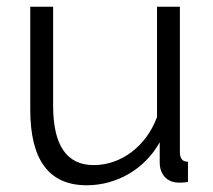

<svg xmlns="http://www.w3.org/2000/svg" viewBox="-20 -541 634 571"><path d="M238 10C326 10 410 -37 455 -118V-58C455 -22 477 1 509 2C513 2 523 3 539 0V-60C523 -60 515 -69 515 -88V-521H447V-193C415 -106 340 -50 259 -50C178 -50 138 -109 138 -227V-521H70V-215C70 -66 125 10 238 10Z"/></svg>

Font: Raleway Reg
Style: Regular
Weight: 400
Designer: Matt McInerney, Pablo Impallari, Rodrigo Fuenzalida
Foundry: Matt McInerney, Pablo Impallari, Rodrigo Fuenzalida
Version: Version 3.00 July 28, 2015